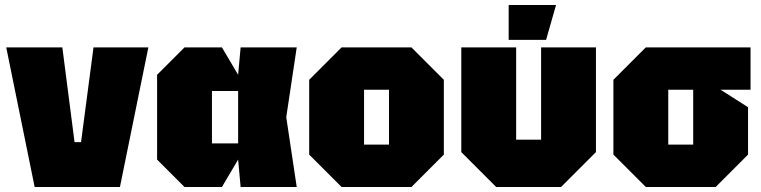

<svg xmlns="http://www.w3.org/2000/svg" viewBox="-20 -750 3050 770"><path d="M119 0 5 -560H230L279 -180H305L355 -560H575L461 0Z M720 0 610 -110V-450L720 -560H870L935 -450L945 -560H1170L1128 -280L1170 0H945L935 -110L870 0ZM830 -175H935V-385H830Z M1220 -130V-430L1350 -560H1630L1760 -430V-130L1630 0H1350ZM1440 -170H1540V-390H1440Z M2370 -560V-140L2230 0H1970L1830 -140V-560H2050V-190H2150V-560ZM2020 -590V-730H2210L2170 -590Z M2440 -130V-430L2570 -560H2990V-390H2870L2980 -320V-130L2850 0H2570ZM2660 -170H2760V-390H2660Z"/></svg>

Font: Tektur Black
Style: Regular
Weight: 900
Designer: Adam Jagosz
Foundry: Adam Jagosz
Version: Version 1.005;gftools[0.9.30]